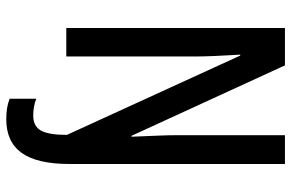

<svg xmlns="http://www.w3.org/2000/svg" viewBox="-182 -572 950 627"><g transform="rotate(90 293.5 -259.0)"><path d="M370 196Q351 196 334.5 193.5Q318 191 303 185V98Q315 103 329 105.5Q343 108 358 108Q393 108 407 82.5Q421 57 421 -2L162 -568H159Q162 -520 163.5 -482Q165 -444 165 -417V0H72V-714H194L424 -213H427Q425 -260 423.5 -297Q422 -334 422 -359V-714H516V-10Q516 95 480 145.5Q444 196 370 196Z"/></g></svg>

Font: Noto Sans Gujarati UI ExtraCondensed Medium
Style: Regular
Weight: 500
Width: 2
Designer: Jelle Bosma - Monotype Design Team, Universal Thirst
Foundry: Monotype Imaging Inc.
Version: Version 2.106; ttfautohint (v1.8.4.7-5d5b)